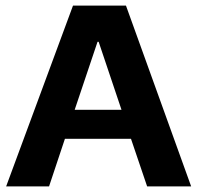

<svg xmlns="http://www.w3.org/2000/svg" viewBox="-20 -669 708 689"><path d="M666 0 432 -649H242L2 0H156L213 -171H450L508 0ZM416 -275H248L330 -519H334Z"/></svg>

Font: Play
Style: Bold
Weight: 700
Designer: Jonas Hecksher
Foundry: Jonas Hecksher, Playtypeª, e-types AS
Version: Version 1.002